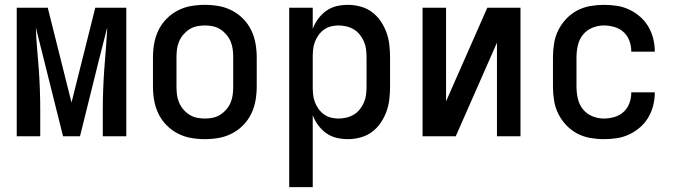

<svg xmlns="http://www.w3.org/2000/svg" viewBox="-20 -562 2790 792"><path d="M310 0H240L128 -448Q129 -405 133 -362.5Q137 -320 140 -277Q143 -234 144.5 -191.5Q146 -149 146 -106V0H49V-530H177L275 -139L373 -530H501V0H404V-106Q404 -148 405.5 -190Q407 -232 410 -274Q413 -316 416.5 -358Q420 -400 422 -442V-448L386 -306Z M825 12Q796 12 767.5 7Q739 2 713 -11.5Q687 -25 666.5 -46Q646 -67 633.5 -93Q621 -119 616 -147.5Q611 -176 611 -205V-325Q611 -354 616 -382.5Q621 -411 633.5 -437Q646 -463 666.5 -484Q687 -505 713 -518.5Q739 -532 767.5 -537Q796 -542 825 -542Q854 -542 882.5 -537Q911 -532 937 -518.5Q963 -505 983.5 -484Q1004 -463 1016.5 -437Q1029 -411 1034 -382.5Q1039 -354 1039 -325V-205Q1039 -176 1034 -147.5Q1029 -119 1016.5 -93Q1004 -67 983.5 -46Q963 -25 937 -11.5Q911 2 882.5 7Q854 12 825 12ZM825 -73Q842 -73 858.5 -76.5Q875 -80 889 -89Q903 -98 914 -111Q925 -124 931.5 -139.5Q938 -155 940 -171.5Q942 -188 942 -205V-325Q942 -342 940 -358.5Q938 -375 931.5 -390.5Q925 -406 914 -419Q903 -432 889 -441Q875 -450 858.5 -453.5Q842 -457 825 -457Q808 -457 791.5 -453.5Q775 -450 761 -441Q747 -432 736 -419Q725 -406 718.5 -390.5Q712 -375 710 -358.5Q708 -342 708 -325V-205Q708 -188 710 -171.5Q712 -155 718.5 -139.5Q725 -124 736 -111Q747 -98 761 -89Q775 -80 791.5 -76.5Q808 -73 825 -73Z M1173 210V-530H1270V-443Q1278 -465 1292.5 -484.5Q1307 -504 1326 -517.5Q1345 -531 1368 -536.5Q1391 -542 1415 -542Q1441 -542 1467 -535Q1493 -528 1514 -512.5Q1535 -497 1550 -475Q1565 -453 1574 -428.5Q1583 -404 1586 -377.5Q1589 -351 1589 -325V-205Q1589 -179 1586 -152.5Q1583 -126 1574 -101.5Q1565 -77 1550 -55Q1535 -33 1514 -17.5Q1493 -2 1467 5Q1441 12 1415 12Q1391 12 1368 6.5Q1345 1 1326 -12.5Q1307 -26 1292.5 -45.5Q1278 -65 1270 -87V210ZM1376 -73Q1393 -73 1409.5 -77Q1426 -81 1440 -89.5Q1454 -98 1464.5 -111.5Q1475 -125 1481.5 -140Q1488 -155 1490 -171.5Q1492 -188 1492 -205V-325Q1492 -342 1490 -358.5Q1488 -375 1481.5 -390Q1475 -405 1464.5 -418.5Q1454 -432 1440 -440.5Q1426 -449 1409.5 -453Q1393 -457 1376 -457Q1360 -457 1344.5 -453Q1329 -449 1316 -439.5Q1303 -430 1293.5 -416.5Q1284 -403 1278.5 -388Q1273 -373 1271.5 -357Q1270 -341 1270 -325V-205Q1270 -189 1271.5 -173Q1273 -157 1278.5 -142Q1284 -127 1293.5 -113.5Q1303 -100 1316 -90.5Q1329 -81 1344.5 -77Q1360 -73 1376 -73Z M1723 0V-530H1820V-144L1990 -530H2127V0H2030V-386L1860 0Z M2471 12Q2443 12 2414.5 7Q2386 2 2360.5 -11.5Q2335 -25 2315 -46.5Q2295 -68 2282.5 -93.5Q2270 -119 2265.5 -147.5Q2261 -176 2261 -205V-325Q2261 -354 2265.5 -382.5Q2270 -411 2282.5 -436.5Q2295 -462 2315 -483.5Q2335 -505 2360.5 -518.5Q2386 -532 2414.5 -537Q2443 -542 2471 -542Q2498 -542 2524.5 -538Q2551 -534 2575.5 -522.5Q2600 -511 2620.5 -493Q2641 -475 2654.5 -452Q2668 -429 2674.5 -403Q2681 -377 2681 -350V-349H2584V-350Q2584 -372 2576.5 -393Q2569 -414 2553 -429Q2537 -444 2515 -450.5Q2493 -457 2471 -457Q2447 -457 2423.5 -447.5Q2400 -438 2384.5 -418.5Q2369 -399 2363.5 -374.5Q2358 -350 2358 -325V-205Q2358 -180 2363.5 -155.5Q2369 -131 2384.5 -111.5Q2400 -92 2423.5 -82.5Q2447 -73 2471 -73Q2493 -73 2515 -79.5Q2537 -86 2553 -101Q2569 -116 2576.5 -137Q2584 -158 2584 -180V-181H2681V-180Q2681 -153 2674.5 -127Q2668 -101 2654.5 -78Q2641 -55 2620.5 -37Q2600 -19 2575.5 -7.5Q2551 4 2524.5 8Q2498 12 2471 12Z"/></svg>

Font: Lode Dark
Style: Bold
Weight: 700
Monospace: yes
Designer: Belleve Invis
Foundry: Belleve Invis
Version: Version 29.2.0; ttfautohint (v1.8.3)